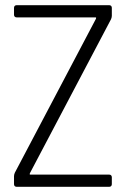

<svg xmlns="http://www.w3.org/2000/svg" viewBox="-20 -720 485 740"><path d="M44 0H401C407 0 411 -4 411 -10V-37C411 -43 407 -47 401 -47H97C94 -47 94 -49 95 -52L408 -646C410 -651 411 -655 411 -659V-690C411 -696 407 -700 401 -700H44C38 -700 34 -696 34 -690V-663C34 -657 38 -653 44 -653H348C351 -653 351 -651 350 -648L37 -54C35 -49 34 -45 34 -41V-10C34 -4 38 0 44 0Z"/></svg>

Font: Barlow Semi Condensed Light
Style: Regular
Weight: 300
Width: 4
Designer: Jeremy Tribby
Foundry: Tribby Type
Version: Version 1.422;hotconv 1.0.109;makeotfexe 2.5.65596